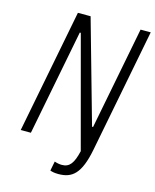

<svg xmlns="http://www.w3.org/2000/svg" viewBox="-133 -819 885 1095"><g transform="rotate(15 310.0 -271.5)"><path d="M476.5 0 618.5 -730H558.5L440.5 -123.5H434.5L263.5 -730H188.5L46.5 0H106.5L228 -624H234L408.5 28C391 101.5 370 131.5 324 131.5C309.5 131.5 294.5 128.5 280.5 123.5L269.5 179.5C282 184 296 187 318.5 187C399 187 447.5 149.5 476.5 0Z"/></g></svg>

Font: Monaspace Neon ExtraLight
Style: Italic
Weight: 200
Italic angle: -11°
Designer: Riley Cran & the Lettermatic Team
Foundry: Lettermatic
Version: Version 1.200 (Monaspace Neon)